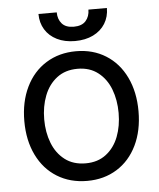

<svg xmlns="http://www.w3.org/2000/svg" viewBox="-52 -752 671 808"><g transform="rotate(-5 283.5 -348.0)"><path d="M42 -262.7Q42 -344.2 72.3 -406.5Q102.5 -468.8 157.5 -502.9Q212.4 -537.1 284.2 -537.1Q355.5 -537.1 409.9 -502.9Q464.4 -468.8 494.4 -406.5Q524.4 -344.2 524.4 -262.7Q524.4 -181.2 494.4 -119.1Q464.4 -57.1 409.9 -23.2Q355.5 10.7 284.2 10.7Q212.4 10.7 157.5 -23.2Q102.5 -57.1 72.3 -119.1Q42 -181.2 42 -262.7ZM440.4 -262.7Q440.4 -317.4 423.1 -362.8Q405.8 -408.2 370.6 -435.5Q335.4 -462.9 284.2 -462.9Q231.9 -462.9 196.5 -435.5Q161.1 -408.2 143.6 -362.8Q126 -317.4 126 -262.7Q126 -208 143.6 -162.8Q161.1 -117.7 196.5 -90.6Q231.9 -63.5 284.2 -63.5Q335.4 -63.5 370.6 -90.6Q405.8 -117.7 423.1 -162.8Q440.4 -208 440.4 -262.7ZM284.2 -580.1Q240.7 -580.1 208.3 -596.2Q175.8 -612.3 158.2 -641.1Q140.6 -669.9 140.6 -707H217.8Q217.8 -678.2 234.1 -659.4Q250.5 -640.6 284.2 -640.6Q318.4 -640.6 335 -659.4Q351.6 -678.2 351.6 -707H429.7Q429.7 -669.9 411.9 -641.1Q394 -612.3 361.1 -596.2Q328.1 -580.1 284.2 -580.1Z"/></g></svg>

Font: Pretendard JP
Style: Regular
Weight: 400
Designer: Base glyphs from Inter by Rasmus Andersson; Hangeul glyphs from Noto Sans CJK(Source Han Sans) by Jang Soo-young and Kan
Foundry: Kil Hyung-jin
Version: Version 1.309